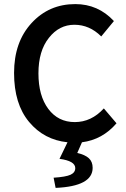

<svg xmlns="http://www.w3.org/2000/svg" viewBox="-20 -686 616 939"><path d="M348.1 136.2Q348.1 101.1 271 90.8L310.1 9.8Q195.3 -2 122.1 -89.8Q48.8 -177.7 48.8 -329.1Q48.8 -480.5 134.3 -573.2Q219.7 -666 348.1 -666Q460 -666 537.1 -583L475.1 -507.8Q418 -564.9 343.8 -564.9Q269.5 -564.9 219.2 -501Q168 -437 168 -327.1Q168 -217.8 216.3 -153.3Q264.6 -88.9 345.7 -88.9Q426.8 -88.9 487.8 -155.8L549.8 -83Q481 -2.9 380.9 9.8L357.9 62Q396 70.8 414.6 87.9Q433.1 105 433.1 134.8Q433.1 225.1 252 232.9L242.2 183.1Q302.2 179.2 325.2 168.5Q348.1 157.7 348.1 136.2Z"/></svg>

Font: SourceSansPro-Semibold
Style: Regular
Weight: 600
Designer: Paul D. Hunt
Foundry: Adobe Systems Incorporated
Version: Version 2.020;PS 2.0;hotconv 1.0.86;makeotf.lib2.5.63406